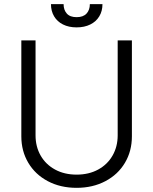

<svg xmlns="http://www.w3.org/2000/svg" viewBox="-20 -904 747 936"><path d="M623 -707V-239.3Q623 -167.5 589.1 -110.4Q555.2 -53.2 493.7 -20.8Q432.1 11.7 353.5 11.7Q274.4 11.7 213.1 -20.8Q151.9 -53.2 117.9 -110.4Q84 -167.5 84 -239.3V-707H153.3V-244.1Q153.3 -189 178.2 -145.5Q203.1 -102.1 248.5 -77.4Q293.9 -52.7 353.5 -52.7Q413.1 -52.7 458.5 -77.4Q503.9 -102.1 528.8 -145.8Q553.7 -189.5 553.7 -244.1V-707ZM353.5 -770.5Q315.4 -770.5 287.1 -784.7Q258.8 -798.8 243.7 -824.5Q228.5 -850.1 228.5 -883.8H290Q290 -855.5 305.7 -837.9Q321.3 -820.3 353.5 -820.3Q385.7 -820.3 401.9 -837.9Q418 -855.5 418 -883.8H479.5Q479.5 -850.1 464.1 -824.5Q448.7 -798.8 420.2 -784.7Q391.6 -770.5 353.5 -770.5Z"/></svg>

Font: Pretendard Std Light
Style: Regular
Weight: 300
Designer: Base glyphs from Inter by Rasmus Andersson; Hangeul glyphs from Noto Sans CJK(Source Han Sans) by Jang Soo-young and Kan
Foundry: Kil Hyung-jin
Version: Version 1.309